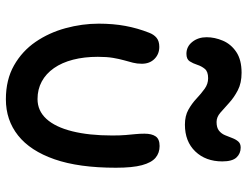

<svg xmlns="http://www.w3.org/2000/svg" viewBox="-112 -700 822 637"><g transform="rotate(90 298.5 -381.0)"><path d="M309 10Q244 10 196.5 -17Q149 -44 118.5 -88.5Q88 -133 73 -188Q58 -243 58 -298Q58 -346 65.5 -386.5Q73 -427 88 -465Q94 -481 105 -490Q116 -499 135 -499Q159 -499 175 -483Q191 -467 191 -441Q191 -425 187.5 -411.5Q184 -398 179.5 -382Q175 -366 171.5 -345.5Q168 -325 168 -295Q168 -250 177.5 -213Q187 -176 205.5 -149.5Q224 -123 250 -109Q276 -95 308 -95Q347 -95 374 -124.5Q401 -154 415 -210Q429 -266 429 -343Q429 -369 427.5 -387Q426 -405 424.5 -419.5Q423 -434 423 -450Q423 -474 432 -487Q441 -500 464 -500Q487 -500 503 -486.5Q519 -473 527.5 -441.5Q536 -410 536 -355Q536 -232 508 -151.5Q480 -71 429 -30.5Q378 10 309 10ZM158 -589Q134 -589 118.5 -608.5Q103 -628 103 -656Q103 -683 114.5 -710Q126 -737 152 -754.5Q178 -772 221 -772Q255 -772 279 -759.5Q303 -747 321 -730.5Q339 -714 353.5 -701.5Q368 -689 384 -689Q403 -689 413 -697Q423 -705 428 -717Q433 -729 437.5 -741Q442 -753 449 -761Q456 -769 469 -769Q489 -769 502 -755Q515 -741 515 -708Q515 -653 482 -618.5Q449 -584 393 -584Q364 -584 343.5 -595.5Q323 -607 306.5 -622.5Q290 -638 274 -649.5Q258 -661 239 -661Q217 -661 208 -650Q199 -639 194.5 -625Q190 -611 183 -600Q176 -589 158 -589Z"/></g></svg>

Font: Shantell Sans Medium
Style: Regular
Weight: 500
Designer: Stephen Nixon, Anya Danilova, Shantell Martin
Foundry: Arrow Type
Version: Version 1.011;[c5ecc13dd]